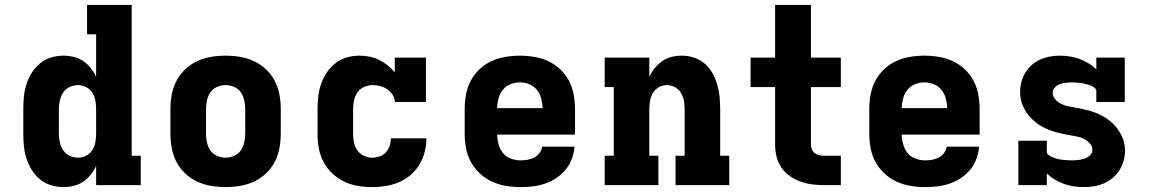

<svg xmlns="http://www.w3.org/2000/svg" viewBox="-20 -755 4690 783"><path d="M238 8Q213 8 188 0.5Q163 -7 143 -23.5Q123 -40 109.5 -62Q96 -84 88 -108.5Q80 -133 77.5 -158.5Q75 -184 75 -210V-310Q75 -336 77.5 -361.5Q80 -387 88 -411.5Q96 -436 109.5 -458Q123 -480 143 -496.5Q163 -513 188 -520.5Q213 -528 238 -528Q260 -528 280.5 -523Q301 -518 318.5 -506.5Q336 -495 349.5 -478Q363 -461 372 -442V-615H335V-735H517V-120H554V0H372V-78Q363 -59 349.5 -42Q336 -25 318.5 -13.5Q301 -2 280.5 3Q260 8 238 8ZM299 -112Q316 -112 332 -120.5Q348 -129 357 -143.5Q366 -158 369 -175.5Q372 -193 372 -210V-310Q372 -327 369 -344.5Q366 -362 357 -376.5Q348 -391 332 -399.5Q316 -408 299 -408Q281 -408 264.5 -400.5Q248 -393 238 -378Q228 -363 224 -345.5Q220 -328 220 -310V-210Q220 -192 224 -174.5Q228 -157 238 -142Q248 -127 264.5 -119.5Q281 -112 299 -112Z M900 8Q870 8 840.5 3Q811 -2 784 -14.5Q757 -27 735 -48Q713 -69 699.5 -95Q686 -121 680.5 -150.5Q675 -180 675 -210V-310Q675 -340 680.5 -369.5Q686 -399 699.5 -425Q713 -451 735 -472Q757 -493 784 -505.5Q811 -518 840.5 -523Q870 -528 900 -528Q930 -528 959.5 -523Q989 -518 1016 -505.5Q1043 -493 1065 -472Q1087 -451 1100.5 -425Q1114 -399 1119.5 -369.5Q1125 -340 1125 -310V-210Q1125 -180 1119.5 -150.5Q1114 -121 1100.5 -95Q1087 -69 1065 -48Q1043 -27 1016 -14.5Q989 -2 959.5 3Q930 8 900 8ZM900 -112Q918 -112 935 -119.5Q952 -127 962 -141.5Q972 -156 976 -174Q980 -192 980 -210V-310Q980 -328 976 -346Q972 -364 962 -378.5Q952 -393 935 -400.5Q918 -408 900 -408Q882 -408 865 -400.5Q848 -393 838 -378.5Q828 -364 824 -346Q820 -328 820 -310V-210Q820 -192 824 -174Q828 -156 838 -141.5Q848 -127 865 -119.5Q882 -112 900 -112Z M1498 8Q1468 8 1438.5 3Q1409 -2 1382.5 -15Q1356 -28 1334.5 -48.5Q1313 -69 1299 -95.5Q1285 -122 1280 -151Q1275 -180 1275 -210V-310Q1275 -336 1278 -362Q1281 -388 1289.5 -412.5Q1298 -437 1312.5 -459Q1327 -481 1347.5 -497Q1368 -513 1393.5 -520.5Q1419 -528 1445 -528Q1466 -528 1486.5 -524Q1507 -520 1525.5 -511Q1544 -502 1560.5 -489Q1577 -476 1590 -460V-520H1717V-339H1590Q1590 -355 1581 -368.5Q1572 -382 1559 -391Q1546 -400 1531 -404Q1516 -408 1500 -408Q1482 -408 1465 -400.5Q1448 -393 1438 -378.5Q1428 -364 1424 -346Q1420 -328 1420 -310V-210Q1420 -192 1423.5 -174.5Q1427 -157 1437 -142.5Q1447 -128 1463.5 -120Q1480 -112 1498 -112Q1513 -112 1528 -117Q1543 -122 1553.5 -133.5Q1564 -145 1569 -160Q1574 -175 1574 -191H1719Q1719 -163 1712 -135.5Q1705 -108 1690.5 -84Q1676 -60 1654.5 -41.5Q1633 -23 1607 -12Q1581 -1 1553.5 3.5Q1526 8 1498 8Z M2103 8Q2073 8 2043 3Q2013 -2 1986 -14.5Q1959 -27 1937 -47.5Q1915 -68 1900.5 -94.5Q1886 -121 1880.5 -150.5Q1875 -180 1875 -210V-310Q1875 -340 1880.5 -369.5Q1886 -399 1899.5 -425Q1913 -451 1935 -472Q1957 -493 1984 -505.5Q2011 -518 2040.5 -523Q2070 -528 2100 -528Q2130 -528 2159.5 -523Q2189 -518 2216 -505.5Q2243 -493 2265 -472Q2287 -451 2300.5 -425Q2314 -399 2319.5 -369.5Q2325 -340 2325 -310V-206H2007Q2008 -185 2013.5 -165.5Q2019 -146 2031.5 -130.5Q2044 -115 2063.5 -108Q2083 -101 2103 -101Q2117 -101 2131.5 -103.5Q2146 -106 2158.5 -112.5Q2171 -119 2180 -131Q2189 -143 2191 -157H2323Q2321 -132 2312 -107.5Q2303 -83 2287 -63.5Q2271 -44 2249.5 -29.5Q2228 -15 2203.5 -6.5Q2179 2 2154 5Q2129 8 2103 8ZM2007 -314H2193Q2192 -334 2187 -353.5Q2182 -373 2169.5 -388.5Q2157 -404 2138.5 -411.5Q2120 -419 2100 -419Q2080 -419 2061.5 -411.5Q2043 -404 2030.5 -388.5Q2018 -373 2013 -353.5Q2008 -334 2007 -314Z M2446 0V-120H2483V-400H2446V-520H2628V-442Q2637 -461 2650.5 -477.5Q2664 -494 2681 -506Q2698 -518 2719 -523Q2740 -528 2761 -528Q2786 -528 2810.5 -520Q2835 -512 2854 -495.5Q2873 -479 2885.5 -456.5Q2898 -434 2905 -410Q2912 -386 2914.5 -360.5Q2917 -335 2917 -310V-120H2954V0H2735V-120H2772V-310Q2772 -327 2769 -344Q2766 -361 2757 -376Q2748 -391 2732.5 -399.5Q2717 -408 2700 -408Q2683 -408 2667.5 -399.5Q2652 -391 2643 -376Q2634 -361 2631 -344Q2628 -327 2628 -310V-120H2665V0Z M3341 0Q3317 0 3292.5 -3Q3268 -6 3244.5 -14.5Q3221 -23 3201 -37Q3181 -51 3167 -71.5Q3153 -92 3147 -116Q3141 -140 3141 -165V-400H3041V-520H3141V-735H3287V-520H3409V-400H3287V-165Q3287 -155 3291 -145.5Q3295 -136 3303 -130Q3311 -124 3321 -122Q3331 -120 3341 -120H3409V0Z M3753 8Q3723 8 3693 3Q3663 -2 3636 -14.5Q3609 -27 3587 -47.5Q3565 -68 3550.5 -94.5Q3536 -121 3530.5 -150.5Q3525 -180 3525 -210V-310Q3525 -340 3530.5 -369.5Q3536 -399 3549.5 -425Q3563 -451 3585 -472Q3607 -493 3634 -505.5Q3661 -518 3690.5 -523Q3720 -528 3750 -528Q3780 -528 3809.5 -523Q3839 -518 3866 -505.5Q3893 -493 3915 -472Q3937 -451 3950.5 -425Q3964 -399 3969.5 -369.5Q3975 -340 3975 -310V-206H3657Q3658 -185 3663.5 -165.5Q3669 -146 3681.5 -130.5Q3694 -115 3713.5 -108Q3733 -101 3753 -101Q3767 -101 3781.5 -103.5Q3796 -106 3808.5 -112.5Q3821 -119 3830 -131Q3839 -143 3841 -157H3973Q3971 -132 3962 -107.5Q3953 -83 3937 -63.5Q3921 -44 3899.5 -29.5Q3878 -15 3853.5 -6.5Q3829 2 3804 5Q3779 8 3753 8ZM3657 -314H3843Q3842 -334 3837 -353.5Q3832 -373 3819.5 -388.5Q3807 -404 3788.5 -411.5Q3770 -419 3750 -419Q3730 -419 3711.5 -411.5Q3693 -404 3680.5 -388.5Q3668 -373 3663 -353.5Q3658 -334 3657 -314Z M4401 8Q4380 8 4359.5 5Q4339 2 4319 -5Q4299 -12 4281 -23Q4263 -34 4249 -48V0H4133V-181H4249V-136Q4249 -129 4255 -124Q4261 -119 4267.5 -116Q4274 -113 4280.5 -110.5Q4287 -108 4294 -106.5Q4301 -105 4308 -104Q4315 -103 4322 -102.5Q4329 -102 4336.5 -101.5Q4344 -101 4351 -101Q4364 -101 4377 -102.5Q4390 -104 4402.5 -108Q4415 -112 4425 -121.5Q4435 -131 4435 -144Q4435 -158 4424.5 -170Q4414 -182 4401 -188.5Q4388 -195 4373.5 -198Q4359 -201 4344 -203.5Q4329 -206 4314.5 -209Q4300 -212 4286 -216Q4272 -220 4258 -225.5Q4244 -231 4231 -238Q4218 -245 4206.5 -254Q4195 -263 4184.5 -273.5Q4174 -284 4166 -296.5Q4158 -309 4152 -322.5Q4146 -336 4143 -350.5Q4140 -365 4140 -380Q4140 -411 4152 -440Q4164 -469 4187 -489.5Q4210 -510 4240 -519Q4270 -528 4300 -528Q4321 -528 4341.5 -525Q4362 -522 4381.5 -515Q4401 -508 4419 -497Q4437 -486 4451 -472V-520H4567V-339H4451V-384Q4451 -391 4445 -396Q4439 -401 4433 -404Q4427 -407 4420 -409Q4413 -411 4406 -413Q4399 -415 4392 -416Q4385 -417 4378 -417.5Q4371 -418 4364 -418.5Q4357 -419 4350 -419Q4338 -419 4326 -417.5Q4314 -416 4302.5 -412Q4291 -408 4282 -398.5Q4273 -389 4273 -377Q4273 -362 4283 -350.5Q4293 -339 4306.5 -332Q4320 -325 4334.5 -322Q4349 -319 4363.5 -316.5Q4378 -314 4392.5 -311Q4407 -308 4421.5 -304Q4436 -300 4449.5 -294.5Q4463 -289 4476 -282Q4489 -275 4501 -266Q4513 -257 4523 -246.5Q4533 -236 4541.5 -223.5Q4550 -211 4556 -197.5Q4562 -184 4565 -169.5Q4568 -155 4568 -140Q4568 -119 4562 -98.5Q4556 -78 4545 -60.5Q4534 -43 4518 -29.5Q4502 -16 4482.5 -7.5Q4463 1 4442.5 4.5Q4422 8 4401 8Z"/></svg>

Font: Iosevka Etoile Heavy
Style: Regular
Weight: 900
Designer: Belleve Invis
Foundry: Belleve Invis
Version: Version 22.1.2; ttfautohint (v1.8.4)